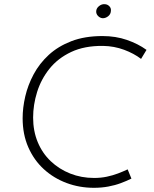

<svg xmlns="http://www.w3.org/2000/svg" viewBox="-20 -884 737 916"><path d="M607 -32Q585 -21 557 -10.5Q529 0 496.5 6Q464 12 428 12Q359 12 297.5 -11Q236 -34 189 -77Q142 -120 115 -181.5Q88 -243 88 -320Q88 -370 100.5 -424Q113 -478 140.5 -529.5Q168 -581 212.5 -622Q257 -663 320.5 -687.5Q384 -712 469 -712Q532 -712 585.5 -693.5Q639 -675 679 -646L653 -603Q619 -629 572 -646.5Q525 -664 472 -665Q383 -666 319.5 -636Q256 -606 216 -556Q176 -506 157 -445Q138 -384 138 -323Q138 -259 160 -206Q182 -153 222 -115Q262 -77 315 -56Q368 -35 429 -35Q461 -35 489.5 -41Q518 -47 543 -56.5Q568 -66 589 -76ZM439 -831Q440 -845 452.5 -855Q465 -865 479 -864Q492 -864 501.5 -854.5Q511 -845 509 -831Q508 -816 496 -806.5Q484 -797 470 -797Q457 -798 447.5 -808Q438 -818 439 -831Z"/></svg>

Font: Josefin Sans Thin Light
Style: Italic
Weight: 300
Italic angle: -7°
Version: Version 2.000